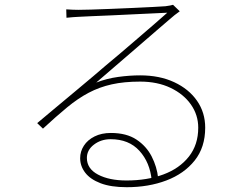

<svg xmlns="http://www.w3.org/2000/svg" viewBox="-20 -751 1040 800"><path d="M256 -712Q269 -711 283.5 -710.5Q298 -710 307 -710Q322 -710 358.5 -711Q395 -712 442 -714Q489 -716 535.5 -718Q582 -720 618 -722Q654 -724 669 -725Q683 -727 688.5 -728Q694 -729 701 -731L729 -704Q719 -697 707.5 -688Q696 -679 685 -669Q668 -655 632 -623.5Q596 -592 550.5 -553Q505 -514 460.5 -475.5Q416 -437 381 -407Q425 -424 472.5 -430.5Q520 -437 564 -437Q645 -437 706 -408.5Q767 -380 801 -331Q835 -282 835 -219Q835 -137 791 -82Q747 -27 673 1Q599 29 508 29Q442 29 399 12.5Q356 -4 335 -31.5Q314 -59 314 -92Q314 -120 329.5 -144Q345 -168 374 -182.5Q403 -197 442 -197Q507 -197 548.5 -169.5Q590 -142 612 -99Q634 -56 639 -9L612 0Q605 -74 561 -122.5Q517 -171 441 -171Q401 -171 371.5 -148.5Q342 -126 342 -93Q342 -48 388.5 -23.5Q435 1 507 1Q593 1 660.5 -24Q728 -49 767 -98.5Q806 -148 806 -219Q806 -272 775.5 -315.5Q745 -359 690.5 -385Q636 -411 564 -411Q497 -411 445.5 -399.5Q394 -388 349.5 -364.5Q305 -341 259.5 -303.5Q214 -266 159 -215L135 -238Q171 -268 212 -302.5Q253 -337 293.5 -370.5Q334 -404 368 -433Q402 -462 423 -480Q444 -497 478.5 -526.5Q513 -556 551.5 -589Q590 -622 624 -651.5Q658 -681 677 -698Q661 -697 623.5 -695.5Q586 -694 538.5 -691.5Q491 -689 444.5 -687Q398 -685 361 -683.5Q324 -682 309 -681Q296 -680 284 -679.5Q272 -679 257 -677Z"/></svg>

Font: Noto Sans TC Thin
Style: Regular
Weight: 100
Designer: Ryoko NISHIZUKA 西塚涼子 (kana, bopomofo & ideographs); Paul D. Hunt (Latin, Greek & Cyrillic); Sandoll Communications 산돌커뮤니
Foundry: Adobe
Version: Version 2.004-H2;hotconv 1.0.118;makeotfexe 2.5.65603